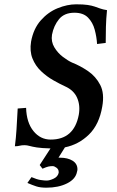

<svg xmlns="http://www.w3.org/2000/svg" viewBox="-20 -678 543 890"><path d="M476 -631Q472 -591 471 -553.5Q470 -516 470 -479L430 -474Q428 -507 419 -540.5Q410 -574 388 -596.5Q366 -619 325 -619Q278 -619 253.5 -589Q229 -559 221 -517Q216 -485 232 -458.5Q248 -432 272 -414Q296 -396 314 -388Q352 -373 388 -348.5Q424 -324 444.5 -284.5Q465 -245 454 -184Q440 -101 392.5 -54.5Q345 -8 281 5L251 53H259Q294 53 316.5 67Q339 81 339 107Q339 112 337 118Q331 152 291 172Q251 192 195 192Q167 192 148.5 186Q130 180 107 170L126 143Q151 154 169 156.5Q187 159 196 159Q210 159 229 150Q248 141 252 123V119Q252 107 242 99.5Q232 92 224 92Q214 92 204.5 94Q195 96 177 104L164 87L214 10Q173 9 151 5.5Q129 2 117 -1.5Q105 -5 94 -5Q80 -5 71 -2.5Q62 0 49 0Q54 -38 56.5 -78Q59 -118 62 -175L101 -178Q103 -110 135 -70.5Q167 -31 215 -31Q323 -31 345 -145Q353 -189 337.5 -224.5Q322 -260 281 -278Q257 -289 227 -306Q197 -323 170.5 -348Q144 -373 130.5 -407Q117 -441 124 -485Q135 -545 169 -583.5Q203 -622 247.5 -640Q292 -658 333 -658Q367 -658 386.5 -655Q406 -652 419 -647.5Q432 -643 444.5 -638.5Q457 -634 476 -631Z"/></svg>

Font: Libertinus Serif SemiBold
Style: Italic
Weight: 600
Italic angle: -11.5°
Designer: Philipp H. Poll, Khaled Hosny
Foundry: Caleb Maclennan
Version: Version 7.051;RELEASE